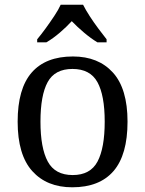

<svg xmlns="http://www.w3.org/2000/svg" viewBox="-20 -786 617 816"><path d="M287 10Q179 10 117 -59Q55 -128 55 -269Q55 -409 114.5 -477.5Q174 -546 290 -546Q398 -546 460 -477.5Q522 -409 522 -269Q522 -128 462.5 -59Q403 10 287 10ZM289 -42Q364 -42 394.5 -99.5Q425 -157 425 -269Q425 -381 394 -437Q363 -493 288 -493Q213 -493 182.5 -437Q152 -381 152 -269Q152 -157 183 -99.5Q214 -42 289 -42ZM138 -619Q154 -638 173 -664Q192 -690 210 -717Q228 -744 238 -766H333Q344 -744 361.5 -717Q379 -690 398.5 -664Q418 -638 433 -619V-606H394Q366 -623 337 -647.5Q308 -672 285 -696Q263 -672 234.5 -647.5Q206 -623 177 -606H138Z"/></svg>

Font: Noto Serif Yezidi
Style: Regular
Weight: 400
Designer: Dalton Maag Ltd
Foundry: Dalton Maag Ltd
Version: Version 1.001; ttfautohint (v1.8.4.7-5d5b)